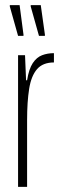

<svg xmlns="http://www.w3.org/2000/svg" viewBox="-20 -724 241 744"><path d="M50 0V-510H77L81 -413H85Q92 -457 107 -479.5Q122 -502 143 -510Q164 -518 189 -518V-482Q146 -482 123.5 -456Q101 -430 93 -380Q85 -330 85 -259V0ZM154 -585H131L99 -699V-704H138L154 -590ZM71 -585H50L18 -699V-704H56L71 -590Z"/></svg>

Font: Saira UltraCondensed Thin
Style: Regular
Weight: 250
Width: 1
Designer: Hector Gatti with collaboration of the Omnibus-Type team
Foundry: Omnibus-Type
Version: Version 1.101